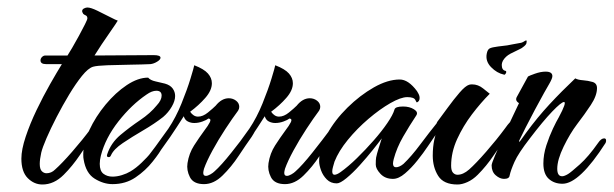

<svg xmlns="http://www.w3.org/2000/svg" viewBox="-20 -478 1636 512"><path d="M93 14Q71 14 54 -3Q37 -20 37 -55Q37 -79 48.5 -113.5Q60 -148 77.5 -184.5Q95 -221 113.5 -253.5Q132 -286 145 -307H103Q88 -307 88 -317Q88 -322 92 -326Q96 -330 101 -330H160Q164 -336 172.5 -350.5Q181 -365 190.5 -382.5Q200 -400 206.5 -413Q213 -426 213 -429Q213 -435 208.5 -437Q204 -439 202 -441Q199 -446 199 -448Q199 -453 204 -455.5Q209 -458 213 -458Q222 -458 239.5 -449.5Q257 -441 273.5 -432.5Q290 -424 294 -423Q290 -416 277 -397.5Q264 -379 251 -359.5Q238 -340 232 -330L390 -331Q408 -331 408 -324Q408 -319 399 -313.5Q390 -308 381 -307Q360 -306 327.5 -305.5Q295 -305 266.5 -304Q238 -303 228 -300Q215 -296 198.5 -275.5Q182 -255 164.5 -226Q147 -197 131 -166Q115 -135 104 -109.5Q93 -84 90 -71Q88 -62 87 -54.5Q86 -47 86 -41Q86 -27 91.5 -21.5Q97 -16 104 -16Q117 -16 127 -26Q145 -42 172.5 -73.5Q200 -105 223 -136Q237 -156 242 -156Q247 -156 242 -143Q237 -130 226 -113Q213 -94 193 -64.5Q173 -35 150 -12Q124 14 93 14Z M280 13Q256 13 232.5 -1.5Q209 -16 203 -53Q202 -57 202 -66Q202 -96 218.5 -131.5Q235 -167 261.5 -199Q288 -231 318 -251Q348 -271 375 -271Q381 -264 394.5 -261Q408 -258 420 -255Q434 -251 440.5 -242Q447 -233 447 -222Q447 -209 438 -193.5Q429 -178 415 -166Q392 -148 362 -130.5Q332 -113 307.5 -96.5Q283 -80 276 -64Q274 -59 270 -59Q263 -59 266 -67Q276 -97 301 -118Q326 -139 353.5 -157.5Q381 -176 398 -197Q411 -211 411 -223Q411 -236 397 -236Q385 -236 371 -226Q331 -199 296 -154.5Q261 -110 249 -63Q246 -51 246 -41Q246 -22 256 -14.5Q266 -7 280 -7Q292 -7 305 -11Q318 -15 328 -21Q343 -30 358 -44.5Q373 -59 383 -71Q406 -100 415 -100Q420 -100 413.5 -86Q407 -72 387 -47Q368 -23 341.5 -5Q315 13 280 13Z M524 13Q496 13 486.5 -5.5Q477 -24 480 -43Q484 -69 497.5 -90Q511 -111 525 -130Q535 -143 539.5 -152Q544 -161 536 -162Q531 -158 520 -154Q509 -150 498 -150Q489 -150 481 -154Q473 -158 470 -168Q460 -152 451 -138.5Q442 -125 434 -113Q419 -92 406 -73.5Q393 -55 372 -31Q365 -23 359 -23Q353 -23 353 -30Q353 -34 356 -38Q379 -66 394 -86.5Q409 -107 429 -135Q449 -165 464 -202Q479 -239 488 -268.5Q497 -298 498 -304Q524 -294 534.5 -282Q545 -270 545 -256Q545 -237 527.5 -217Q510 -197 487 -180Q496 -167 508 -167Q521 -167 534.5 -178Q548 -189 555 -196Q571 -216 590 -216Q601 -216 609.5 -209.5Q618 -203 618 -193Q618 -188 615 -183Q600 -163 581 -134Q562 -105 546.5 -76.5Q531 -48 524 -28Q523 -24 522.5 -21.5Q522 -19 522 -17Q522 -9 529 -9Q534 -9 541 -13Q548 -17 552 -21Q570 -37 597 -71Q624 -105 647 -136Q661 -156 666 -156Q671 -156 666.5 -143Q662 -130 651 -113Q636 -92 616.5 -62.5Q597 -33 573.5 -10Q550 13 524 13Z M740 13Q712 13 702.5 -5.5Q693 -24 696 -43Q700 -69 713.5 -90Q727 -111 741 -130Q751 -143 755.5 -152Q760 -161 752 -162Q747 -158 736 -154Q725 -150 714 -150Q705 -150 697 -154Q689 -158 686 -168Q676 -152 667 -138.5Q658 -125 650 -113Q635 -92 622 -73.5Q609 -55 588 -31Q581 -23 575 -23Q569 -23 569 -30Q569 -34 572 -38Q595 -66 610 -86.5Q625 -107 645 -135Q665 -165 680 -202Q695 -239 704 -268.5Q713 -298 714 -304Q740 -294 750.5 -282Q761 -270 761 -256Q761 -237 743.5 -217Q726 -197 703 -180Q712 -167 724 -167Q737 -167 750.5 -178Q764 -189 771 -196Q787 -216 806 -216Q817 -216 825.5 -209.5Q834 -203 834 -193Q834 -188 831 -183Q816 -163 797 -134Q778 -105 762.5 -76.5Q747 -48 740 -28Q739 -24 738.5 -21.5Q738 -19 738 -17Q738 -9 745 -9Q750 -9 757 -13Q764 -17 768 -21Q786 -37 813 -71Q840 -105 863 -136Q877 -156 882 -156Q887 -156 882.5 -143Q878 -130 867 -113Q852 -92 832.5 -62.5Q813 -33 789.5 -10Q766 13 740 13Z M878 11Q862 11 851.5 0.5Q841 -10 836 -24Q831 -38 831 -48Q831 -82 852 -120Q873 -158 906.5 -191Q940 -224 977 -245Q1014 -266 1046 -266Q1069 -266 1092 -235Q1094 -232 1096.5 -227Q1099 -222 1099 -217Q1099 -208 1092 -205Q1091 -204 1087.5 -211.5Q1084 -219 1066 -219Q1049 -219 1021 -203Q993 -187 962.5 -161Q932 -135 907.5 -105Q883 -75 872 -47Q870 -40 868 -33Q866 -26 866 -21Q866 -12 872 -12Q878 -12 888 -19Q909 -34 932 -56.5Q955 -79 976.5 -103.5Q998 -128 1013 -150Q1028 -172 1032 -186Q1034 -194 1055 -194Q1072 -194 1084 -186.5Q1096 -179 1090 -170Q1072 -143 1055 -113.5Q1038 -84 1030 -54Q1029 -50 1028.5 -47Q1028 -44 1028 -42Q1028 -32 1036 -32Q1045 -32 1056 -41Q1077 -61 1100.5 -92.5Q1124 -124 1149 -155Q1158 -165 1161 -165Q1164 -165 1164 -160Q1164 -156 1162 -152Q1158 -142 1151 -131.5Q1144 -121 1138 -113Q1133 -106 1121 -88Q1109 -70 1093 -50Q1077 -30 1060 -15.5Q1043 -1 1028 -1Q1007 -1 994.5 -14.5Q982 -28 982 -39Q982 -53 983 -58Q985 -68 989.5 -82Q994 -96 998 -109Q990 -98 974 -78Q958 -58 939.5 -37.5Q921 -17 904 -3Q887 11 878 11Z M1324 -279Q1305 -283 1289.5 -299Q1274 -315 1278 -335Q1280 -346 1286 -349Q1292 -352 1308 -354Q1326 -356 1332.5 -357Q1339 -358 1345.5 -359.5Q1352 -361 1370 -364Q1374 -365 1380 -369Q1386 -373 1384 -364Q1384 -360 1377.5 -354.5Q1371 -349 1366 -347Q1355 -342 1341.5 -335Q1328 -328 1321 -316Q1318 -310 1318 -305Q1318 -291 1328 -289Q1330 -289 1330 -286Q1330 -284 1328 -281Q1326 -278 1324 -279ZM1200 14Q1163 14 1148.5 -9Q1134 -32 1134 -63Q1134 -110 1151 -141Q1141 -146 1146 -153Q1158 -169 1174 -191Q1190 -213 1205.5 -231Q1221 -249 1231 -252Q1234 -253 1239 -253Q1255 -253 1268.5 -242Q1282 -231 1286 -228Q1262 -204 1238.5 -173Q1215 -142 1199 -107Q1183 -72 1183 -36Q1183 -23 1188 -17.5Q1193 -12 1200 -12Q1215 -12 1231 -26Q1249 -42 1276.5 -73.5Q1304 -105 1327 -136Q1341 -156 1346 -156Q1351 -156 1346.5 -143Q1342 -130 1331 -113Q1317 -94 1297 -64.5Q1277 -35 1254 -12Q1241 1 1226.5 7.5Q1212 14 1200 14Z M1480 12Q1458 12 1443.5 -1Q1429 -14 1429 -42Q1429 -66 1437 -90.5Q1445 -115 1454.5 -135Q1464 -155 1470 -165Q1492 -206 1484 -206Q1477 -206 1452.5 -180.5Q1428 -155 1393 -109Q1362 -69 1352 -46.5Q1342 -24 1339 -10Q1338 -1 1324 -1Q1313 -1 1302 -10.5Q1291 -20 1291 -37Q1291 -42 1300 -63Q1309 -84 1321.5 -112Q1334 -140 1346 -165Q1358 -190 1364 -203Q1352 -210 1359 -221L1388 -274Q1391 -276 1406.5 -281.5Q1422 -287 1435 -287Q1453 -287 1453 -275Q1453 -269 1445 -255Q1442 -250 1431 -230.5Q1420 -211 1406.5 -185.5Q1393 -160 1381.5 -137.5Q1370 -115 1365 -104Q1365 -103 1364.5 -102.5Q1364 -102 1364 -101Q1364 -97 1371.5 -108Q1379 -119 1383 -124Q1413 -165 1445.5 -200Q1478 -235 1514 -269Q1521 -265 1534.5 -264Q1548 -263 1560 -259.5Q1572 -256 1572 -243Q1572 -223 1555.5 -198Q1539 -173 1519 -147Q1500 -122 1483 -87Q1466 -52 1466 -28Q1466 -8 1479 -8Q1485 -8 1495 -14Q1503 -19 1526 -39.5Q1549 -60 1575 -97Q1583 -109 1591 -109Q1595 -109 1596 -105.5Q1597 -102 1595 -97Q1525 12 1480 12Z"/></svg>

Font: The Nautigal
Style: Bold
Weight: 700
Designer: Robert E. Leuschke
Foundry: Robert E. Leuschke
Version: Version 1.100; ttfautohint (v1.8.3)